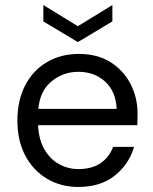

<svg xmlns="http://www.w3.org/2000/svg" viewBox="-20 -730 608 762"><path d="M291 12Q221 12 166 -21Q111 -54 80 -113Q49 -172 49 -252Q49 -331 79.5 -390.5Q110 -450 165.5 -483Q221 -516 293 -516Q367 -516 419 -483Q471 -450 498.5 -396Q526 -342 526 -279Q526 -269 525.5 -258Q525 -247 525 -233H131Q134 -175 157 -136Q180 -97 215.5 -78Q251 -59 291 -59Q344 -59 378.5 -82Q413 -105 429 -147H512Q492 -78 435.5 -33Q379 12 291 12ZM291 -445Q231 -445 185 -407.5Q139 -370 132 -298H443Q440 -367 397.5 -406Q355 -445 291 -445ZM289 -563 152 -645V-710L289 -626L426 -710V-645Z"/></svg>

Font: DM Sans
Style: Regular
Weight: 400
Designer: Colophon Foundry, Jonny Pinhorn
Foundry: Colophon Foundry
Version: Version 4.004; ttfautohint (v1.8.4.7-5d5b)